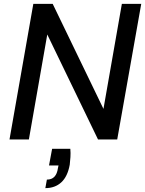

<svg xmlns="http://www.w3.org/2000/svg" viewBox="-20 -720 749 991"><path d="M29 0 152 -700H252L514 -158L609 -700H709L585 0H486L224 -542L129 0ZM214 251 222 207Q247 207 261 192Q275 177 279 148L282 134H233L249 48H343Q345 70 343.5 91Q342 112 340 130Q329 191 296.5 221Q264 251 214 251Z"/></svg>

Font: DM Sans 20pt Medium
Style: Italic
Weight: 500
Italic angle: -10°
Version: Version 4.004;gftools[0.9.30]